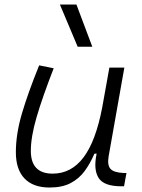

<svg xmlns="http://www.w3.org/2000/svg" viewBox="-20 -815 626 845"><path d="M198.2 10.3Q126 10.3 87.9 -29.5Q49.8 -69.3 49.8 -145Q49.8 -224.6 76.4 -315.2Q103 -405.8 152.3 -527.3L216.3 -514.6Q166 -385.3 140.9 -298.8Q115.7 -212.4 115.7 -150.9Q115.7 -50.8 211.9 -50.8Q293.5 -50.8 347.4 -122.1Q401.4 -193.4 429.7 -341.3L461.4 -517.6H527.3L458 -126.5Q451.7 -88.4 466.1 -72Q480.5 -55.7 523.4 -53.7H536.6L525.9 4.9H514.6Q436.5 4.9 413.6 -32.5Q390.6 -69.8 405.3 -138.7H395.5Q377.4 -96.2 352.8 -62.5Q328.1 -28.8 291 -9.3Q253.9 10.3 198.2 10.3ZM321.8 -609.4 243.7 -794.9H316.4L386.2 -609.4Z"/></svg>

Font: Cascadia Mono Light
Style: Italic
Weight: 300
Italic angle: -10°
Monospace: yes
Designer: Aaron Bell
Foundry: Saja Typeworks
Version: Version 2404.023; ttfautohint (v1.8.4)